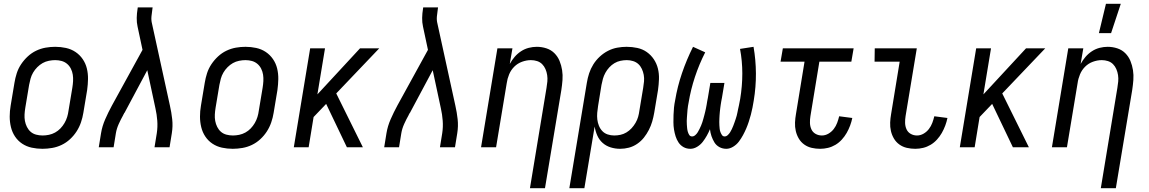

<svg xmlns="http://www.w3.org/2000/svg" viewBox="-20 -774 6040 1009"><path d="M203 8Q174 8 146.5 2Q119 -4 96.5 -19Q74 -34 59 -56.5Q44 -79 37.5 -106Q31 -133 31 -161.5Q31 -190 36 -219L56 -339Q60 -364 68 -389Q76 -414 91 -436.5Q106 -459 126 -477.5Q146 -496 170 -507.5Q194 -519 219.5 -523.5Q245 -528 270 -528Q299 -528 326.5 -522Q354 -516 376.5 -501Q399 -486 414.5 -463.5Q430 -441 436.5 -414Q443 -387 442.5 -358.5Q442 -330 438 -301L418 -181Q414 -156 405.5 -131Q397 -106 382.5 -83.5Q368 -61 348 -42.5Q328 -24 304 -12.5Q280 -1 254 3.5Q228 8 203 8ZM204 -62Q220 -62 237 -65.5Q254 -69 269.5 -77.5Q285 -86 297.5 -99Q310 -112 319 -127.5Q328 -143 333 -159.5Q338 -176 340 -192L360 -312Q363 -330 364 -347.5Q365 -365 362.5 -381.5Q360 -398 352.5 -413Q345 -428 332.5 -438.5Q320 -449 304 -453.5Q288 -458 270 -458Q254 -458 236.5 -454.5Q219 -451 204 -442.5Q189 -434 176 -421Q163 -408 154 -392.5Q145 -377 140.5 -360.5Q136 -344 133 -328L113 -208Q110 -190 109 -172.5Q108 -155 111 -138.5Q114 -122 121.5 -107Q129 -92 141 -81.5Q153 -71 169.5 -66.5Q186 -62 204 -62Z M499 0 511 -74Q517 -111 533 -147.5Q549 -184 568 -219L729 -512L703 -634Q698 -656 698.5 -680Q699 -704 703 -728L704 -735H782L781 -728Q778 -708 776 -688Q774 -668 779 -649L873 -219Q881 -184 885 -147.5Q889 -111 883 -74L871 0H792L804 -74Q809 -107 806.5 -140Q804 -173 797 -204L754 -405L637 -186Q636 -184 635 -182Q634 -180 632 -179V-178Q631 -176 631 -175.5Q631 -175 630 -174Q629 -173 628.5 -172Q628 -171 628 -170Q615 -147 604 -122.5Q593 -98 589 -74L577 0Z M1203 8Q1174 8 1146.5 2Q1119 -4 1096.5 -19Q1074 -34 1059 -56.5Q1044 -79 1037.5 -106Q1031 -133 1031 -161.5Q1031 -190 1036 -219L1056 -339Q1060 -364 1068 -389Q1076 -414 1091 -436.5Q1106 -459 1126 -477.5Q1146 -496 1170 -507.5Q1194 -519 1219.5 -523.5Q1245 -528 1270 -528Q1299 -528 1326.5 -522Q1354 -516 1376.5 -501Q1399 -486 1414.5 -463.5Q1430 -441 1436.5 -414Q1443 -387 1442.5 -358.5Q1442 -330 1438 -301L1418 -181Q1414 -156 1405.5 -131Q1397 -106 1382.5 -83.5Q1368 -61 1348 -42.5Q1328 -24 1304 -12.5Q1280 -1 1254 3.5Q1228 8 1203 8ZM1204 -62Q1220 -62 1237 -65.5Q1254 -69 1269.5 -77.5Q1285 -86 1297.5 -99Q1310 -112 1319 -127.5Q1328 -143 1333 -159.5Q1338 -176 1340 -192L1360 -312Q1363 -330 1364 -347.5Q1365 -365 1362.5 -381.5Q1360 -398 1352.5 -413Q1345 -428 1332.5 -438.5Q1320 -449 1304 -453.5Q1288 -458 1270 -458Q1254 -458 1236.5 -454.5Q1219 -451 1204 -442.5Q1189 -434 1176 -421Q1163 -408 1154 -392.5Q1145 -377 1140.5 -360.5Q1136 -344 1133 -328L1113 -208Q1110 -190 1109 -172.5Q1108 -155 1111 -138.5Q1114 -122 1121.5 -107Q1129 -92 1141 -81.5Q1153 -71 1169.5 -66.5Q1186 -62 1204 -62Z M1803 0 1694 -228 1628 -159 1602 0H1524L1610 -520H1688L1648 -278L1872 -520H1973L1747 -283L1887 0Z M1999 0 2011 -74Q2017 -111 2033 -147.5Q2049 -184 2068 -219L2229 -512L2203 -634Q2198 -656 2198.5 -680Q2199 -704 2203 -728L2204 -735H2282L2281 -728Q2278 -708 2276 -688Q2274 -668 2279 -649L2373 -219Q2381 -184 2385 -147.5Q2389 -111 2383 -74L2371 0H2292L2304 -74Q2309 -107 2306.5 -140Q2304 -173 2297 -204L2254 -405L2137 -186Q2136 -184 2135 -182Q2134 -180 2132 -179V-178Q2131 -176 2131 -175.5Q2131 -175 2130 -174Q2129 -173 2128.5 -172Q2128 -171 2128 -170Q2115 -147 2104 -122.5Q2093 -98 2089 -74L2077 0Z M2765 215 2852 -312Q2855 -329 2856.5 -346Q2858 -363 2855.5 -379.5Q2853 -396 2846.5 -411Q2840 -426 2829 -437Q2818 -448 2802.5 -453Q2787 -458 2770 -458Q2747 -458 2723.5 -449.5Q2700 -441 2682.5 -423.5Q2665 -406 2655.5 -383Q2646 -360 2643 -337L2587 0H2508L2594 -520H2673L2659 -438Q2670 -458 2684.5 -475Q2699 -492 2718 -504.5Q2737 -517 2758.5 -522.5Q2780 -528 2801 -528Q2827 -528 2851.5 -520Q2876 -512 2893.5 -494.5Q2911 -477 2920.5 -454Q2930 -431 2934 -405.5Q2938 -380 2936 -353.5Q2934 -327 2930 -301L2844 215Z M3051 215H2972L3064 -339Q3068 -364 3076 -388.5Q3084 -413 3098 -435.5Q3112 -458 3132 -476.5Q3152 -495 3175.5 -507Q3199 -519 3224 -523.5Q3249 -528 3273 -528Q3302 -528 3329.5 -522Q3357 -516 3379 -500.5Q3401 -485 3416 -462.5Q3431 -440 3437.5 -413.5Q3444 -387 3443 -358Q3442 -329 3438 -301L3418 -181Q3414 -158 3407.5 -135.5Q3401 -113 3390 -91.5Q3379 -70 3364 -51Q3349 -32 3328.5 -18Q3308 -4 3285 2Q3262 8 3239 8Q3213 8 3189 0.5Q3165 -7 3147 -23Q3129 -39 3119 -61.5Q3109 -84 3105 -109ZM3208 -62Q3224 -62 3240.5 -65.5Q3257 -69 3272 -78Q3287 -87 3299 -100Q3311 -113 3320 -128.5Q3329 -144 3333.5 -160Q3338 -176 3340 -192L3360 -312Q3363 -329 3364.5 -346.5Q3366 -364 3363 -380.5Q3360 -397 3353 -412Q3346 -427 3334.5 -437.5Q3323 -448 3307 -453Q3291 -458 3274 -458Q3258 -458 3241 -454.5Q3224 -451 3209 -442Q3194 -433 3182 -420Q3170 -407 3161.5 -391.5Q3153 -376 3148.5 -360Q3144 -344 3141 -328L3123 -217Q3120 -199 3118.5 -181Q3117 -163 3119 -146Q3121 -129 3127.5 -113Q3134 -97 3145.5 -85Q3157 -73 3173.5 -67.5Q3190 -62 3208 -62Z M3608 8Q3588 8 3572 -1Q3556 -10 3546 -25Q3536 -40 3530.5 -57.5Q3525 -75 3522 -93.5Q3519 -112 3519 -131.5Q3519 -151 3519.5 -170Q3520 -189 3522 -208.5Q3524 -228 3528 -247Q3540 -319 3564 -389.5Q3588 -460 3622 -528L3686 -499Q3654 -436 3632 -369.5Q3610 -303 3599 -236Q3597 -227 3595.5 -217Q3594 -207 3593 -197Q3592 -187 3591.5 -177.5Q3591 -168 3590 -158Q3589 -148 3589 -138.5Q3589 -129 3589.5 -119.5Q3590 -110 3591 -100.5Q3592 -91 3594.5 -82Q3597 -73 3602 -65Q3607 -57 3617 -57Q3626 -57 3634 -64Q3642 -71 3647 -79.5Q3652 -88 3656.5 -97Q3661 -106 3664.5 -114.5Q3668 -123 3671 -132Q3674 -141 3676.5 -150.5Q3679 -160 3681.5 -169Q3684 -178 3686 -187Q3688 -196 3690 -205Q3692 -214 3693.5 -223.5Q3695 -233 3696.5 -242Q3698 -251 3700 -260L3713 -338H3787L3774 -260Q3772 -251 3770.5 -242Q3769 -233 3767.5 -223.5Q3766 -214 3765 -205Q3764 -196 3763 -187Q3762 -178 3761.5 -169Q3761 -160 3760.5 -151Q3760 -142 3760 -133Q3760 -124 3760.5 -115Q3761 -106 3762 -97Q3763 -88 3766 -80Q3769 -72 3774 -64.5Q3779 -57 3788 -57Q3797 -57 3804.5 -64Q3812 -71 3817 -79Q3822 -87 3826 -95.5Q3830 -104 3833.5 -113Q3837 -122 3840 -130.5Q3843 -139 3846 -148Q3849 -157 3851.5 -166Q3854 -175 3855.5 -183.5Q3857 -192 3859 -201Q3861 -210 3863 -219Q3865 -228 3866.5 -237Q3868 -246 3870 -255Q3881 -322 3881 -388Q3881 -454 3869 -517L3940 -528Q3952 -460 3952.5 -388.5Q3953 -317 3941 -245Q3938 -227 3934.5 -208.5Q3931 -190 3926 -171.5Q3921 -153 3915 -134.5Q3909 -116 3901.5 -98.5Q3894 -81 3884.5 -63.5Q3875 -46 3863 -30Q3851 -14 3833 -3Q3815 8 3797 8Q3777 8 3760.5 -1Q3744 -10 3734.5 -25.5Q3725 -41 3719 -58.5Q3713 -76 3711 -95Q3704 -78 3694.5 -61Q3685 -44 3673 -28.5Q3661 -13 3643.5 -2.5Q3626 8 3608 8Z M4290 8Q4267 8 4245.5 3Q4224 -2 4206.5 -14.5Q4189 -27 4178 -45.5Q4167 -64 4162 -85.5Q4157 -107 4158 -130Q4159 -153 4163 -175L4208 -450H4082L4094 -520H4466L4454 -450H4286L4239 -164Q4236 -146 4236.5 -128Q4237 -110 4244 -94.5Q4251 -79 4266 -70.5Q4281 -62 4299 -62Q4317 -62 4333.5 -71.5Q4350 -81 4361.5 -96Q4373 -111 4379.5 -128.5Q4386 -146 4390 -163L4459 -154Q4455 -134 4447.5 -114Q4440 -94 4429.5 -75.5Q4419 -57 4404 -40.5Q4389 -24 4370.5 -13Q4352 -2 4331.5 3Q4311 8 4290 8Z M4790 8Q4767 8 4745.5 3Q4724 -2 4706.5 -14.5Q4689 -27 4678 -45.5Q4667 -64 4662 -85.5Q4657 -107 4658 -130Q4659 -153 4663 -175L4708 -450H4576L4577 -520H4798L4739 -164Q4736 -146 4736.5 -128Q4737 -110 4744 -94.5Q4751 -79 4766 -70.5Q4781 -62 4799 -62Q4817 -62 4833.5 -71.5Q4850 -81 4861.5 -96Q4873 -111 4879.5 -128.5Q4886 -146 4890 -163L4959 -154Q4955 -134 4947.5 -114Q4940 -94 4929.5 -75.5Q4919 -57 4904 -40.5Q4889 -24 4870.5 -13Q4852 -2 4831.5 3Q4811 8 4790 8Z M5303 0 5194 -228 5128 -159 5102 0H5024L5110 -520H5188L5148 -278L5372 -520H5473L5247 -283L5387 0Z M5765 215 5852 -312Q5855 -329 5856.5 -346Q5858 -363 5855.5 -379.5Q5853 -396 5846.5 -411Q5840 -426 5829 -437Q5818 -448 5802.5 -453Q5787 -458 5770 -458Q5747 -458 5723.5 -449.5Q5700 -441 5682.5 -423.5Q5665 -406 5655.5 -383Q5646 -360 5643 -337L5587 0H5508L5594 -520H5673L5659 -438Q5670 -458 5684.5 -475Q5699 -492 5718 -504.5Q5737 -517 5758.5 -522.5Q5780 -528 5801 -528Q5827 -528 5851.5 -520Q5876 -512 5893.5 -494.5Q5911 -477 5920.5 -454Q5930 -431 5934 -405.5Q5938 -380 5936 -353.5Q5934 -327 5930 -301L5844 215ZM5755 -600 5792 -754H5870L5819 -600Z"/></svg>

Font: Iosevka Term Curly
Style: Italic
Weight: 400
Italic angle: -9°
Designer: Belleve Invis
Foundry: Belleve Invis
Version: Version 32.3.0